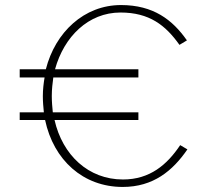

<svg xmlns="http://www.w3.org/2000/svg" viewBox="-20 -732 832 764"><path d="M468.3 11.9C590.1 11.9 667.3 -52.5 725.7 -137.6L697 -154.5C644.6 -76.2 576.2 -17.8 469.3 -17.8C331.7 -17.8 228.7 -114.9 197 -254.5H530.7V-285.1H190.1C188.1 -305.9 186.1 -326.7 186.1 -348.5V-351.5C186.1 -376.2 189.1 -402 192.1 -423.8H530.7V-456.4H199C234.7 -586.1 331.7 -682.2 459.4 -682.2C574.3 -682.2 638.6 -631.7 694.1 -553.5L723.8 -571.3C666.3 -653.5 590.1 -711.9 461.4 -711.9C314.9 -711.9 200 -604 162.4 -456.4H58.4V-423.8H157.4C153.5 -401 150.5 -375.2 150.5 -350.5V-347.5C150.5 -326.7 152.5 -305.9 154.5 -285.1H58.4V-254.5H159.4C193.1 -95 310.9 11.9 468.3 11.9Z"/></svg>

Font: Meinily
Style: Regular
Weight: 500
Designer: Paul Hayes
Foundry: Paul Hayes
Version: Version 1.0; ttfautohint (v1.8.4.7-5d5b)